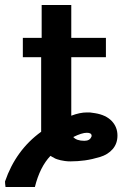

<svg xmlns="http://www.w3.org/2000/svg" viewBox="-75 -623 491 765"><path d="M-53 122Q-55 108 -55 100Q-12 -25 89 -98V-395H16V-472H91V-603H209V-472H347V-395H209V-162Q243 -175 271 -175Q282 -176 304 -172Q347 -165 370 -141Q393 -117 393 -83Q393 -51 374 -29Q355 -7 323.5 2.5Q292 12 263.5 16Q235 20 205 20Q194 20 183.5 18.5Q173 17 166.5 15.5Q160 14 152.5 11.5Q145 9 142 7Q139 5 133 2Q127 -1 126 -2Q84 42 64 122ZM217 -77Q230 -62 261 -62Q283 -62 289 -78L290 -80V-82Q290 -94 271 -94Q251 -94 217 -77Z"/></svg>

Font: Coval
Style: Bold
Weight: 700
Foundry: Context Ltd
Version: Version 001.000